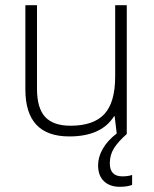

<svg xmlns="http://www.w3.org/2000/svg" viewBox="-20 -513 588 735"><path d="M121.6 -493.2V-173.8Q121.6 -99.1 152.8 -65.4Q184.1 -31.7 250 -31.7Q337.9 -31.7 379.4 -76.2Q420.9 -120.6 420.9 -220.7V-493.2H465.3V0Q432.6 28.8 416.5 54.2Q400.4 79.6 400.4 112.3Q400.4 162.1 448.2 162.1Q470.7 162.1 485.8 156.7V194.8Q467.8 202.1 438.5 202.1Q400.4 202.1 377.9 180.7Q355.5 159.2 355.5 119.6Q355.5 87.9 373.5 56.6Q391.1 25.4 426.8 -2L418.9 -67.9H416.5Q368.2 9.3 245.1 9.3Q161.1 9.3 119.1 -35.6Q77.1 -80.6 77.1 -170.9V-493.2Z"/></svg>

Font: Bpm'online Open Sans Light
Style: Regular
Weight: 300
Foundry: Ascender Corporation
Version: Version 1.10